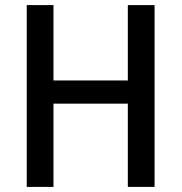

<svg xmlns="http://www.w3.org/2000/svg" viewBox="-20 -734 713 754"><path d="M587 0V-714H482V-418H190V-714H85V0H190V-327H482V0Z"/></svg>

Font: Noto Sans Khmer UI SemiCondensed Medium
Style: Regular
Weight: 500
Width: 4
Designer: Danh Hong and the Monotype Design Team
Foundry: Monotype Imaging Inc.
Version: Version 2.002